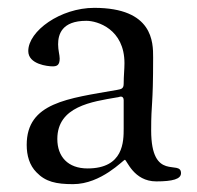

<svg xmlns="http://www.w3.org/2000/svg" viewBox="-20 -454 501 489"><path d="M48 -85C48 -58 55 -33 73 -15C96 9 123 15 166 15C238 15 294 -47 298 -47C303 -47 320 8 378 8C420 8 441 2 441 -13C441 -49 365 11 365 -122C365 -197 370 -178 370 -308C370 -346 370 -434 220 -434C134 -434 52 -375 52 -324C52 -290 102 -285 114 -285C125 -285 132 -288 132 -305C132 -314 128 -326 128 -341C128 -366 137 -401 200 -401C228 -401 297 -380 297 -293C297 -277 295 -261 295 -241C295 -228 289 -227 278 -225C153 -203 48 -193 48 -85ZM126 -100C126 -183 214 -195 278 -206C281 -206 285 -208 288 -208C292 -208 295 -205 295 -199V-127C295 -94 295 -25 203 -25C153 -25 126 -55 126 -100Z"/></svg>

Font: OFL Sorts Mill Goudy
Style: Regular
Weight: 500
Version: Version 003.000